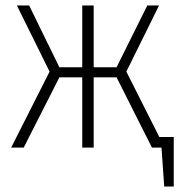

<svg xmlns="http://www.w3.org/2000/svg" viewBox="-20 -542 658 705"><path d="M565 -39H618V143H583L573 0H538L408 -258H324V0H282V-258H198L67 0H21L162 -279L42 -522H87L198 -295H282V-522H324V-295H408L521 -522H564L444 -279Z"/></svg>

Font: Fira Sans Condensed ExtraLight
Style: Regular
Weight: 275
Width: 3
Designer: Carrois Corporate & Edenspiekermann AG
Foundry: Carrois Corporate GbR & Edenspiekermann AG
Version: Version 4.203